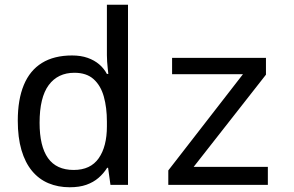

<svg xmlns="http://www.w3.org/2000/svg" viewBox="-20 -780 1240 810"><path d="M274 10Q225 10 184.5 -7Q144 -24 115 -59Q86 -94 70.5 -147Q55 -200 55 -271Q55 -360 80.5 -421.5Q106 -483 157 -514.5Q208 -546 284 -546Q321 -546 349.5 -536Q378 -526 398.5 -508.5Q419 -491 431 -468H437Q436 -478 434.5 -491.5Q433 -505 432 -519.5Q431 -534 431 -547V-760H520V0H446L436 -72H432Q417 -48 395.5 -29.5Q374 -11 344.5 -0.5Q315 10 274 10ZM291 -63Q362 -63 396.5 -112.5Q431 -162 431 -247V-267Q431 -326 418 -372.5Q405 -419 375 -446Q345 -473 294 -473Q224 -473 185.5 -421Q147 -369 147 -262Q147 -163 182.5 -113Q218 -63 291 -63ZM690 0V-61L1005 -467H706V-536H1102V-465L797 -76H1110V0Z"/></svg>

Font: Noto Sans Mono
Style: Regular
Weight: 400
Designer: Monotype Design Team
Foundry: Monotype Imaging Inc.
Version: Version 2.014